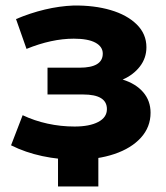

<svg xmlns="http://www.w3.org/2000/svg" viewBox="-20 -568 602 695"><path d="M257 10Q194 10 133 -3Q72 -16 20 -42L62 -151Q104 -131 152 -120.5Q200 -110 250 -110Q304 -110 335.5 -126.5Q367 -143 367 -173Q367 -226 281 -226H152V-323H268Q352 -323 352 -374Q352 -399 325.5 -413.5Q299 -428 247 -428Q167 -428 76 -391L38 -499Q90 -521 142.5 -533.5Q195 -546 246 -548Q321 -549 380.5 -531.5Q440 -514 475 -479.5Q510 -445 510 -397Q510 -358 486.5 -327.5Q463 -297 424 -280Q472 -265 498.5 -234Q525 -203 525 -160Q525 -108 490 -69.5Q455 -31 394 -10.5Q333 10 257 10ZM190 107V-28H336V107Z"/></svg>

Font: Montserrat
Style: Bold
Weight: 700
Designer: Julieta Ulanovsky
Foundry: Julieta Ulanovsky
Version: Version 9.000; ttfautohint (v1.8.4.7-5d5b)